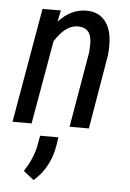

<svg xmlns="http://www.w3.org/2000/svg" viewBox="-54 -551 569 838"><g transform="rotate(5 230.5 -132.5)"><path d="M318.4 -332.5 319.8 -368.7Q319.8 -438 262.2 -439.5Q261.2 -439.5 259.8 -439.5Q213.4 -439.5 172.9 -385.7L159.2 -366.2L95.2 -1.5V0H93.8H13.2H11.2L11.7 -2L98.6 -500.5L99.1 -502H100.6L176.8 -502.4H179.2L178.7 -500L168.9 -452.1Q223.1 -511.2 290.5 -511.2Q291.5 -511.2 292.5 -511.2Q341.8 -510.7 370.1 -478.5Q398.4 -446.3 402.3 -390.6Q402.8 -378.9 403.3 -367.7Q403.3 -347.7 401.4 -328.1L346.2 -1.5V0H344.7H263.7H261.7V-2ZM125 245.6 79.6 209.5Q116.7 152.3 127.9 98.1L136.7 50.3H216.8L211.9 82.5Q196.3 184.1 125 245.6Z"/></g></svg>

Font: MAUL Condensed Italic
Style: Condenced Regular Italic
Weight: 400
Italic angle: -12°
Designer: MAUL
Version: Version 1.0; 2020; ttfautohint (v1.8.3)